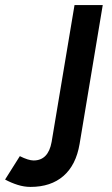

<svg xmlns="http://www.w3.org/2000/svg" viewBox="-152 -520 441 755"><path d="M-32 215Q-57 215 -82.5 207Q-108 199 -132 186L-74 94Q-40 111 -20 111Q38 111 51 38L141 -500H252L161 46Q147 129 97.5 172Q48 215 -32 215Z"/></svg>

Font: Figtree Light SemiBold
Style: Italic
Weight: 600
Italic angle: -9.5°
Version: Version 2.001;gftools[0.9.30]